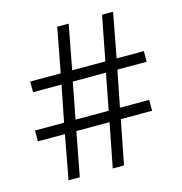

<svg xmlns="http://www.w3.org/2000/svg" viewBox="-106 -810 858 906"><g transform="rotate(-15 323.0 -357.0)"><path d="M476 -445 441 -268H584V-215H431L389 0H334L376 -215H214L173 0H118L158 -215H26V-268H168L203 -445H64V-497H213L254 -714H310L269 -497H431L473 -714H527L486 -497H619V-445ZM224 -268H386L420 -445H258Z"/></g></svg>

Font: Noto Sans Syriac Eastern Light
Style: Regular
Weight: 300
Designer: Patrick Giasson and the Monotype Design Team
Foundry: Monotype Imaging Inc.
Version: Version 3.001